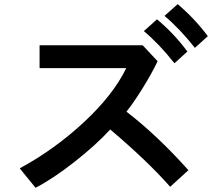

<svg xmlns="http://www.w3.org/2000/svg" viewBox="-20 -894 1040 926"><path d="M75.2 -82Q244.1 -173.8 385.3 -305.2Q526.4 -436.5 588.9 -565.4H170.9V-675.8H668L740.2 -598.6Q710 -536.1 666.5 -466.3Q623 -396.5 589.8 -355.5Q737.3 -242.2 888.7 -73.2L800.8 6.8Q689.5 -119.1 511.7 -269.5Q440.4 -192.4 337.4 -111.8Q234.4 -31.2 151.4 11.7ZM773.4 -817.4 836.9 -874Q917 -806.6 982.4 -719.7L919.9 -663.1Q847.7 -754.9 773.4 -817.4ZM673.8 -744.1 737.3 -800.8Q818.4 -733.4 883.8 -645.5L821.3 -588.9Q749 -680.7 673.8 -744.1Z"/></svg>

Font: Gothic A1
Style: Bold
Weight: 700
Version: Version 2.50